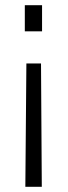

<svg xmlns="http://www.w3.org/2000/svg" viewBox="-20 -520 259 735"><path d="M141 -500V-400H75V-500ZM137 -277 140 195H77L81 -277Z"/></svg>

Font: Titillium Web[RUS by Daymarius]
Style: Regular
Weight: 300
Designer: Cyrillization by Daymarius
Foundry: Cyrillization by Daymarius
Version: Version 1.002 September 12, 2018